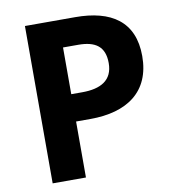

<svg xmlns="http://www.w3.org/2000/svg" viewBox="-80 -786 788 858"><g transform="rotate(-10 313.5 -357.0)"><path d="M430 -486C430 -408 375 -378 291 -378H241V-590H310C388 -590 430 -561 430 -486ZM318 -714H90V0H241V-254H306C473 -254 583 -329 583 -491C583 -648 481 -714 318 -714Z"/></g></svg>

Font: Passageway
Style: Regular
Weight: 700
Foundry: Ascender Corporation
Version: Version 1.11